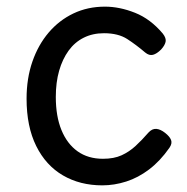

<svg xmlns="http://www.w3.org/2000/svg" viewBox="-20 -539 562 578"><path d="M288 19Q221 19 169.5 -11Q118 -41 89 -99.5Q60 -158 60 -242Q60 -303 77.5 -353.5Q95 -404 126.5 -441Q158 -478 201 -498.5Q244 -519 296 -519Q340 -519 386.5 -500.5Q433 -482 470 -438Q481 -424 478.5 -413Q476 -402 465 -390Q452 -377 440.5 -374Q429 -371 417 -381Q390 -404 363 -421.5Q336 -439 293 -439Q259 -439 232 -425.5Q205 -412 186.5 -386.5Q168 -361 158 -326Q148 -291 148 -247Q148 -189 165 -147.5Q182 -106 213.5 -83.5Q245 -61 290 -61Q323 -61 346 -71.5Q369 -82 388 -99.5Q407 -117 427 -140Q438 -152 450.5 -151Q463 -150 477 -139Q491 -128 495 -117.5Q499 -107 490 -94Q462 -54 429 -29Q396 -4 360 7.5Q324 19 288 19Z"/></svg>

Font: Playwrite NG Modern
Style: Regular
Weight: 400
Designer: Veronika Burian, José Scaglione
Foundry: TypeTogether
Version: Version 1.002